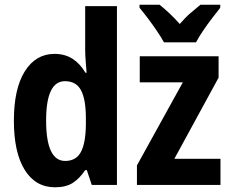

<svg xmlns="http://www.w3.org/2000/svg" viewBox="-20 -786 979 816"><path d="M214 10Q131 10 85 -64Q39 -138 39 -273Q39 -409 85.5 -483Q132 -557 212 -557Q256 -557 288.5 -536Q321 -515 343 -477H348Q346 -503 344 -528.5Q342 -554 342 -575V-760H477V0H370L349 -63H342Q318 -27 289 -8.5Q260 10 214 10ZM257 -102Q303 -102 323.5 -139.5Q344 -177 345 -256V-283Q345 -363 324.5 -402Q304 -441 256 -441Q176 -441 176 -274Q176 -102 257 -102ZM917 0H562V-83L757 -436H574V-547H909V-456L721 -111H917ZM677 -606Q666 -626 647.5 -653.5Q629 -681 609 -707.5Q589 -734 573 -753V-766H658Q677 -751 699.5 -730Q722 -709 744 -684Q767 -711 789 -730Q811 -749 832 -766H916V-753Q901 -734 881 -708Q861 -682 842.5 -654.5Q824 -627 813 -606Z"/></svg>

Font: Noto Sans Condensed
Style: Bold
Weight: 700
Width: 3
Designer: Monotype Design Team
Foundry: Monotype Imaging Inc.
Version: Version 2.013; ttfautohint (v1.8.4.7-5d5b)